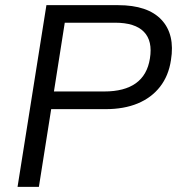

<svg xmlns="http://www.w3.org/2000/svg" viewBox="-20 -725 691 745"><path d="M48.1 0 160.1 -705H438.3Q553.4 -705 606.6 -648.2Q659.7 -591.4 643.3 -491.6Q634.3 -431.1 601 -388.4Q567.8 -345.8 514.4 -323.6Q461 -301.5 389.9 -301.5H178.6L130.9 0ZM189.3 -370.1H384.8Q462.5 -370.1 507 -401.9Q551.6 -433.8 561.7 -498Q572.8 -566.1 538.4 -601.5Q504.1 -636.9 426.3 -636.9H231.3Z"/></svg>

Font: Mulish ExtraLight
Style: Italic
Weight: 200
Italic angle: -9°
Designer: Vernon Adams
Foundry: Vernon Adams
Version: Version 3.603